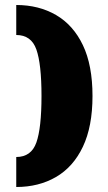

<svg xmlns="http://www.w3.org/2000/svg" viewBox="-20 -603 430 768"><path d="M45 145V25Q105 25 125.5 -33Q146 -91 146 -219Q146 -347 125.5 -405Q105 -463 45 -463V-583Q135 -583 204 -543Q273 -503 311.5 -422.5Q350 -342 350 -219Q350 -97 311.5 -16Q273 65 204 105Q135 145 45 145Z"/></svg>

Font: Rokkitt Black
Style: Regular
Weight: 900
Designer: Vernon Adams
Foundry: Vernon Adams
Version: Version 3.103